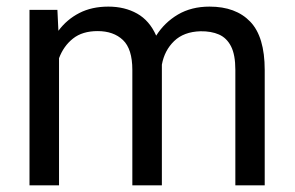

<svg xmlns="http://www.w3.org/2000/svg" viewBox="-20 -558 887 578"><path d="M610.8 -538.1Q689.9 -538.1 733.4 -492.7Q776.9 -447.3 776.9 -347.2V0H688.5V-347.7Q688.5 -393.1 675.5 -418.5Q662.6 -443.8 639.2 -454.1Q615.7 -464.4 583.5 -463.9Q533.2 -462.4 504.2 -434.3Q475.1 -406.2 467.3 -363.3V-352.1V0H378.4V-347.7Q378.4 -410.6 350.1 -437.5Q321.8 -464.4 273.9 -464.4Q228 -464.4 199.7 -441.9Q171.4 -419.4 157.7 -382.8V0H68.8V-528.3H152.8L155.8 -465.3Q181.2 -499.5 218.8 -518.8Q256.3 -538.1 306.2 -538.1Q355.5 -538.1 392.8 -517.1Q430.2 -496.1 450.2 -450.7Q475.1 -490.2 515.6 -514.2Q556.2 -538.1 610.8 -538.1Z"/></svg>

Font: Robert Sans Medium
Style: Regular
Weight: 500
Designer: Christian Robertson (extended by Adam Twardoch)
Foundry: Google
Version: Version 12.135;April 2, 2019;FontCreator 11.5.0.2425 64-bit;